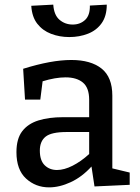

<svg xmlns="http://www.w3.org/2000/svg" viewBox="-20 -799 605 829"><path d="M388 6 375 -80Q334 -35 285.5 -12.5Q237 10 192 10Q134 10 92.5 -28Q51 -66 51 -142Q51 -200 76 -232.5Q101 -265 146 -279Q191 -293 252 -293H365V-368Q365 -420 338 -442.5Q311 -465 263 -465Q219 -465 164 -448L154 -369H88L80 -502Q141 -521 192.5 -530.5Q244 -540 288 -540Q372 -540 418.5 -503Q465 -466 465 -386V-72L540 -54V-1ZM152 -149Q152 -106 173 -85.5Q194 -65 226 -65Q257 -65 293.5 -83.5Q330 -102 365 -134V-229H268Q202 -229 177 -209Q152 -189 152 -149ZM279 -639Q237 -639 200.5 -653Q164 -667 141 -696.5Q118 -726 115 -774L210 -779Q213 -734 237 -713.5Q261 -693 294 -693Q326 -693 347.5 -713Q369 -733 368 -775L441 -779Q441 -730 419 -699Q397 -668 360 -653.5Q323 -639 279 -639Z"/></svg>

Font: Bitter Medium
Style: Regular
Weight: 500
Designer: Sol Matas, and Bitter project Authors
Foundry: Sol Matas
Version: Version 2.001